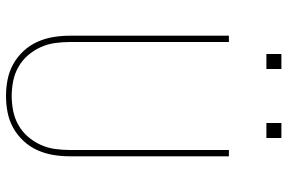

<svg xmlns="http://www.w3.org/2000/svg" viewBox="-179 -771 958 640"><g transform="rotate(90 300.0 -451.0)"><path d="M300 8Q272 8 244.5 2.5Q217 -3 193 -16.5Q169 -30 150 -50.5Q131 -71 119.5 -96.5Q108 -122 103.5 -149.5Q99 -177 99 -205V-735H120V-205Q120 -180 123.5 -155Q127 -130 137.5 -107Q148 -84 164.5 -65Q181 -46 203 -33.5Q225 -21 250 -16Q275 -11 300 -11Q325 -11 350 -16Q375 -21 397 -33.5Q419 -46 435.5 -65Q452 -84 462.5 -107Q473 -130 476.5 -155Q480 -180 480 -205V-735H501V-205Q501 -177 496.5 -149.5Q492 -122 480.5 -96.5Q469 -71 450 -50.5Q431 -30 407 -16.5Q383 -3 355.5 2.5Q328 8 300 8ZM390 -860V-910H440V-860ZM160 -860V-910H210V-860Z"/></g></svg>

Font: Iosevka SS04 Thin Extended
Style: Regular
Weight: 100
Width: 7
Monospace: yes
Designer: Belleve Invis
Foundry: Belleve Invis
Version: Version 19.0.0; ttfautohint (v1.8.4)